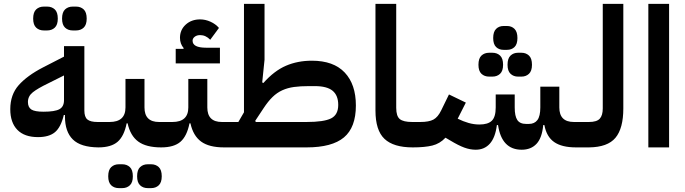

<svg xmlns="http://www.w3.org/2000/svg" viewBox="-20 -760 3534 990"><path d="M487 0Q396 -1 355.5 -41Q315 -81 315 -159V-167H309Q294 -104 263.5 -78.5Q233 -53 176 -53Q106 -53 69.5 -90.5Q33 -128 33 -197Q33 -272 76.5 -321Q120 -370 201 -412L310 -468V-522H415V-190Q415 -157 430.5 -144Q446 -131 483 -131H514V-27ZM204 -184Q263 -184 286.5 -197Q310 -210 310 -243V-371L228 -330Q174 -304 149 -284Q124 -264 124 -234Q124 -207 141.5 -195.5Q159 -184 204 -184ZM355 -603Q331 -603 315.5 -617.5Q300 -632 300 -664Q300 -697 315.5 -711.5Q331 -726 355 -726H372Q396 -726 411.5 -711.5Q427 -697 427 -664Q427 -632 411.5 -617.5Q396 -603 372 -603ZM206 -603Q182 -603 166.5 -617.5Q151 -632 151 -664Q151 -697 166.5 -711.5Q182 -726 206 -726H223Q247 -726 262.5 -711.5Q278 -697 278 -664Q278 -632 262.5 -617.5Q247 -603 223 -603Z M487 -104 514 -131H545Q627 -131 627 -206V-353H725V-206Q725 -131 800 -131H838V-27L811 0Q734 0 693 -30Q652 -60 638 -124H633Q620 -58 586.5 -29Q553 0 487 0ZM742 210Q718 210 702.5 195.5Q687 181 687 149Q687 116 702.5 101.5Q718 87 742 87H759Q783 87 798.5 101.5Q814 116 814 149Q814 181 798.5 195.5Q783 210 759 210ZM593 210Q569 210 553.5 195.5Q538 181 538 149Q538 116 553.5 101.5Q569 87 593 87H610Q634 87 649.5 101.5Q665 116 665 149Q665 181 649.5 195.5Q634 210 610 210Z M811 -104 838 -131H869Q951 -131 951 -206V-353H1049V-206Q1049 -131 1124 -131H1162V-27L1135 0Q1058 0 1017 -30Q976 -60 962 -124H957Q944 -58 910.5 -29Q877 0 811 0ZM886 -508H926L927 -512Q908 -534 908 -565Q908 -606 937.5 -633Q967 -660 1012 -660Q1039 -660 1065.5 -648Q1092 -636 1109 -616L1064 -555Q1041 -579 1012 -579Q995 -579 984 -570.5Q973 -562 973 -550Q973 -514 1043 -514H1114V-433H886Z M1332 -335 1338 -332Q1394 -395 1454.5 -421Q1515 -447 1588 -447Q1700 -447 1757.5 -386Q1815 -325 1815 -216Q1815 -103 1753.5 -51.5Q1692 0 1561 0H1135V-104L1162 -131H1209L1238 -181V-740H1344V-452ZM1561 -131Q1650 -131 1687 -149.5Q1724 -168 1724 -219Q1724 -268 1695 -292Q1666 -316 1603 -316H1573Q1529 -316 1496 -311.5Q1463 -307 1435.5 -294.5Q1408 -282 1385 -259.5Q1362 -237 1339 -202L1296 -137L1299 -131Z M2108 0Q2009 0 1962.5 -44Q1916 -88 1916 -190V-740H2023V-204Q2023 -161 2041.5 -146Q2060 -131 2105 -131H2136V-27L2109 0Z M2109 -104 2136 -131H2147Q2192 -131 2215 -143.5Q2238 -156 2255 -191L2295 -273L2382 -231L2340 -148Q2368 -134 2396 -126Q2424 -118 2452 -118Q2496 -118 2516 -137.5Q2536 -157 2536 -206V-273H2634V-206Q2634 -161 2647.5 -141Q2661 -121 2693 -121H2707Q2736 -121 2751 -141Q2766 -161 2766 -206V-313H2864V-206Q2864 -131 2939 -131H2977V-27L2950 0Q2877 0 2837.5 -27.5Q2798 -55 2787 -115H2781Q2775 -49 2746.5 -18.5Q2718 12 2670 12Q2567 12 2548 -115H2542Q2534 -51 2506 -19.5Q2478 12 2433 12Q2404 12 2374 1Q2344 -10 2301 -36L2277 -50Q2248 -19 2209 -9.5Q2170 0 2109 0ZM2651 -365Q2628 -365 2612.5 -379.5Q2597 -394 2597 -426Q2597 -459 2612.5 -473.5Q2628 -488 2651 -488H2669Q2692 -488 2707.5 -473.5Q2723 -459 2723 -426Q2723 -394 2707.5 -379.5Q2692 -365 2669 -365ZM2502 -365Q2478 -365 2462.5 -379.5Q2447 -394 2447 -426Q2447 -459 2462.5 -473.5Q2478 -488 2502 -488H2519Q2543 -488 2558.5 -473.5Q2574 -459 2574 -426Q2574 -394 2558.5 -379.5Q2543 -365 2519 -365ZM2577 -503Q2553 -503 2538 -517.5Q2523 -532 2523 -564Q2523 -596 2538 -611Q2553 -626 2577 -626H2594Q2618 -626 2633 -611Q2648 -596 2648 -564Q2648 -532 2633 -517.5Q2618 -503 2594 -503Z M2950 -104 2977 -131H3017Q3057 -131 3072.5 -148Q3088 -165 3088 -201V-740H3194V-201Q3194 -98 3153.5 -49.5Q3113 -1 3017 0H2950Z M3323 -740H3430V0H3323Z"/></svg>

Font: IBM Plex Sans Arabic SemiBold
Style: Regular
Weight: 600
Designer: Mike Abbink, Paul van der Laan, Pieter van Rosmalen, Wael Morcos, Khajak Apelian
Foundry: Bold Monday
Version: Version 1.1